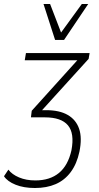

<svg xmlns="http://www.w3.org/2000/svg" viewBox="-47 -753 494 962"><path d="M128 189Q72 189 31 172.5Q-10 156 -27 130L-5 97Q13 121 48.5 136Q84 151 130 151Q203 151 248.5 113.5Q294 76 311 0Q327 -85 293.5 -125Q260 -165 178 -165H108L112 -198L353 -465V-451H77L83 -487H402L397 -458L152 -188V-201H184Q251 -201 292.5 -177Q334 -153 349.5 -107.5Q365 -62 351 7Q338 68 307.5 109Q277 150 232 169.5Q187 189 128 189ZM229 -553 171 -733H204L259 -590L363 -733H395L274 -553Z"/></svg>

Font: Nunito Sans 10pt Condensed ExtraLight
Style: Italic
Weight: 250
Width: 3
Italic angle: -9°
Designer: Vernon Adams
Foundry: Vernon Adams
Version: Version 3.101;gftools[0.9.27]